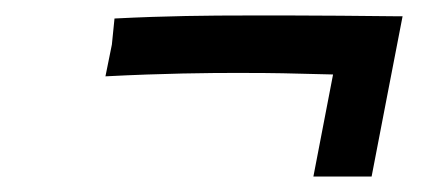

<svg xmlns="http://www.w3.org/2000/svg" viewBox="-20 -313 558 248"><path d="M127.9 -289.1 124.5 -255.4 116.2 -214.4C191.4 -218.3 251 -218.8 283.7 -218.8C344.7 -218.8 344.7 -218.3 410.2 -216.8L384.8 -85H460C473.1 -153.8 486.8 -223.1 500 -292H490.7C438.5 -292.5 397.5 -293 357.4 -293H299.3C249.5 -293 194.8 -292.5 127.9 -289.1Z"/></svg>

Font: Fantasque Sans Mono
Style: RegItalic
Weight: 400
Italic angle: -11°
Monospace: yes
Designer: Jany Belluz
Version: Version 1.6.3